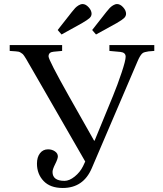

<svg xmlns="http://www.w3.org/2000/svg" viewBox="-20 -914 802 946"><path d="M434.1 -766.1 503.9 -855Q513.7 -867.2 520.3 -874.3Q526.9 -881.3 537.1 -887.7Q547.4 -894 557.1 -894Q572.3 -894 586.7 -878.2Q601.1 -862.3 601.1 -846.2Q601.1 -834.5 591.6 -825.2Q582 -815.9 554.2 -799.8L453.1 -744.1ZM264.2 -766.1 334 -855Q343.8 -867.2 350.3 -874.3Q356.9 -881.3 367.2 -887.7Q377.4 -894 387.2 -894Q402.3 -894 416.7 -878.2Q431.2 -862.3 431.2 -846.2Q431.2 -834.5 421.4 -825.2Q411.6 -815.9 383.8 -799.8L283.2 -744.1ZM27.8 -663.1V-691.9H286.1V-663.1L244.1 -659.2Q219.2 -657.2 219.2 -636.2Q219.2 -618.7 319.8 -439.9L442.9 -222.2L445.8 -220.2L536.1 -439.9Q559.6 -497.1 579.3 -556.4Q599.1 -615.7 599.1 -634.8Q599.1 -655.3 573.2 -658.2L519 -663.1V-691.9H740.2V-663.1Q721.2 -662.1 712.4 -660.9Q703.6 -659.7 693.8 -657.2Q684.1 -654.8 679 -648.9Q673.8 -643.1 668.7 -634.5Q663.6 -626 657.2 -610.8L432.1 -85Q390.6 12.2 289.1 12.2Q227.5 12.2 194.8 -22.2Q162.1 -56.6 162.1 -107.9Q162.1 -139.6 177 -158.9Q191.9 -178.2 216.8 -178.2Q236.3 -178.2 250.7 -168.2Q265.1 -158.2 265.1 -143.1Q265.1 -131.8 252 -105.7Q238.8 -79.6 238.8 -66.9Q238.8 -22.9 297.9 -22.9Q321.8 -22.9 348.1 -44.2Q374.5 -65.4 389.2 -95.2L399.9 -118.2L136.2 -576.2Q130.4 -586.4 121.3 -601.8Q112.3 -617.2 109.4 -622.6Q106.4 -627.9 100.3 -637Q94.2 -646 91.1 -648.4Q87.9 -650.9 82.3 -654.5Q76.7 -658.2 71 -659.4Q65.4 -660.6 57.1 -661.1Z"/></svg>

Font: Heuristica
Style: Regular
Weight: 400
Version: Version 1.0.2